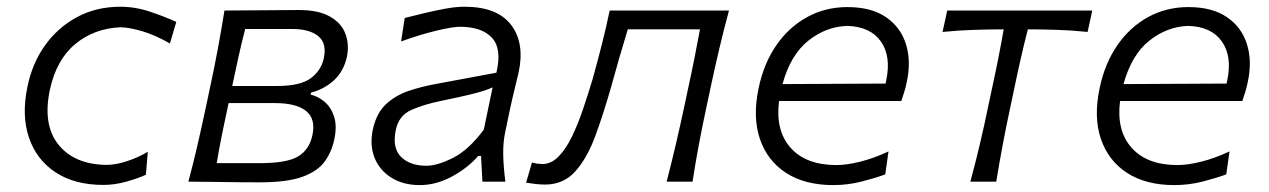

<svg xmlns="http://www.w3.org/2000/svg" viewBox="-20 -526 3674 556"><path d="M279.5 9.5Q196 9.5 140.8 -27Q85.5 -63.5 63.8 -127.8Q42 -192 59.5 -275Q73.5 -343.5 111 -395.5Q148.5 -447.5 204 -477Q259.5 -506.5 328.5 -506.5Q372.5 -506.5 416.5 -491.5Q460.5 -476.5 490.5 -462.5L472 -400Q431 -424 392.2 -435.5Q353.5 -447 328 -447Q252.5 -443.5 198 -398.5Q143.5 -353.5 124.5 -266.5Q103 -165 149 -107.5Q195 -50 287.5 -48.5Q315.5 -48.5 348.5 -59.5Q381.5 -70.5 408 -86.5L402.5 -20Q382.5 -10.5 347.8 -0.5Q313 9.5 279.5 9.5Z M525.5 0Q540.5 -56 552.2 -107.2Q564 -158.5 577 -219.5L587.5 -269Q601.5 -334 611.2 -386.8Q621 -439.5 630 -495.5Q674 -495.5 733.2 -496.2Q792.5 -497 845.5 -497Q902 -497 935.2 -478.2Q968.5 -459.5 980.2 -428.2Q992 -397 984.5 -361Q975 -319 946.8 -293.2Q918.5 -267.5 881 -258L879.5 -252Q900 -247.5 919 -232Q938 -216.5 947.2 -189.2Q956.5 -162 948 -122Q940.5 -86.5 920.5 -58.5Q900.5 -30.5 856.2 -14.2Q812 2 732.5 2Q672.5 2 619 1Q565.5 0 525.5 0ZM690 -442Q679 -399.5 670.5 -360.8Q662 -322 652.5 -277H782Q850 -277 880 -299.5Q910 -322 917.5 -356.5Q927 -400.5 901.8 -421.2Q876.5 -442 827 -442ZM607.5 -53.5H731Q811 -53.5 843.2 -73Q875.5 -92.5 884.5 -133.5Q895 -181.5 866.5 -204.5Q838 -227.5 775.5 -227.5H642L640.5 -220.5Q630 -172.5 622.2 -133.5Q614.5 -94.5 607.5 -53.5Z M1196 10Q1147 10 1112.8 -11.8Q1078.5 -33.5 1064.2 -70.2Q1050 -107 1060 -152.5Q1070.5 -199 1098 -224.5Q1125.5 -250 1163.5 -262.8Q1201.5 -275.5 1243 -283L1417.5 -315.5Q1434 -385 1404.5 -416.8Q1375 -448.5 1311.5 -448.5Q1291.5 -448.5 1245 -437.5Q1198.5 -426.5 1141.5 -406L1152 -474Q1176 -480 1207 -487.5Q1238 -495 1269.2 -500.8Q1300.5 -506.5 1325 -506.5Q1420 -506.5 1460 -454Q1500 -401.5 1482 -317Q1477 -295 1470.5 -269Q1464 -243 1457 -210.5L1443.5 -146Q1436.5 -114 1437.2 -78Q1438 -42 1443.5 0H1377L1373 -74.5H1365Q1334 -39 1288.2 -14.5Q1242.5 10 1196 10ZM1215 -46Q1246.5 -46 1292 -69Q1337.5 -92 1381 -150.5L1406.5 -273Q1397 -268.5 1382 -263.5Q1367 -258.5 1338 -251.5Q1309 -244.5 1258 -234Q1208.5 -224 1171.5 -207.8Q1134.5 -191.5 1126 -149Q1115.5 -97 1141.5 -71.5Q1167.5 -46 1215 -46Z M1558 8.5Q1546.5 8.5 1530.8 6.8Q1515 5 1503.5 3L1520.5 -55.5Q1528 -53 1536.5 -52Q1545 -51 1550.5 -51Q1576 -51 1597.2 -72.5Q1618.5 -94 1636 -130Q1653.5 -166 1668.2 -209.5Q1683 -253 1696 -296.5Q1710 -347 1722.8 -397Q1735.5 -447 1745.5 -495.5H2091Q2076 -440 2063.5 -387.2Q2051 -334.5 2037 -269L2026.5 -219.5Q2013.5 -159 2003.8 -107.2Q1994 -55.5 1985.5 0H1910.5Q1925 -56 1937 -107.5Q1949 -159 1962 -219.5L1972.5 -269Q1983.5 -319.5 1991.5 -360Q1999.5 -400.5 2007 -441H1798Q1785.5 -400 1773.2 -357.8Q1761 -315.5 1749.5 -273.5Q1727.5 -196.5 1704 -132.5Q1680.5 -68.5 1646.2 -30Q1612 8.5 1558 8.5Z M2393 10Q2311 10 2256.5 -25.2Q2202 -60.5 2180.5 -123.8Q2159 -187 2177 -271.5Q2192 -343 2228.5 -395.5Q2265 -448 2317.8 -476.8Q2370.5 -505.5 2434 -505.5Q2503 -505.5 2545.8 -476.2Q2588.5 -447 2603.8 -397.2Q2619 -347.5 2605.5 -287Q2603 -274 2598.5 -259.5Q2594 -245 2590 -233.5H2236Q2225 -148 2269.5 -98Q2314 -48 2402.5 -48Q2432 -48 2471.8 -58Q2511.5 -68 2553 -87.5L2543.5 -21Q2516.5 -11 2476.2 -0.5Q2436 10 2393 10ZM2433.5 -451Q2372 -449 2320.8 -408.2Q2269.5 -367.5 2246 -282.5L2544.5 -284Q2545.5 -289.5 2546.5 -294Q2561 -363 2530.8 -406Q2500.5 -449 2433.5 -451Z M2790 0Q2805 -55.5 2817.2 -107.2Q2829.5 -159 2842 -219.5L2852.5 -269Q2863.5 -319.5 2871.5 -360Q2879.5 -400.5 2886.5 -441Q2844.5 -441 2799.2 -439.5Q2754 -438 2709.5 -433.5L2723 -495.5H3143L3129.5 -433.5Q3087.5 -438 3043 -439.5Q2998.5 -441 2956.5 -441Q2946 -400.5 2936.8 -360Q2927.5 -319.5 2917 -269L2906.5 -219.5Q2893.5 -159 2883.8 -107.2Q2874 -55.5 2865 0Z M3380.5 10Q3298.5 10 3244 -25.2Q3189.5 -60.5 3168 -123.8Q3146.5 -187 3164.5 -271.5Q3179.5 -343 3216 -395.5Q3252.5 -448 3305.2 -476.8Q3358 -505.5 3421.5 -505.5Q3490.5 -505.5 3533.2 -476.2Q3576 -447 3591.2 -397.2Q3606.5 -347.5 3593 -287Q3590.5 -274 3586 -259.5Q3581.5 -245 3577.5 -233.5H3223.5Q3212.5 -148 3257 -98Q3301.5 -48 3390 -48Q3419.5 -48 3459.2 -58Q3499 -68 3540.5 -87.5L3531 -21Q3504 -11 3463.8 -0.5Q3423.5 10 3380.5 10ZM3421 -451Q3359.5 -449 3308.2 -408.2Q3257 -367.5 3233.5 -282.5L3532 -284Q3533 -289.5 3534 -294Q3548.5 -363 3518.2 -406Q3488 -449 3421 -451Z"/></svg>

Font: Commissioner Flair Light
Style: Italic
Weight: 300
Italic angle: -12°
Designer: Kostas Bartsokas
Foundry: Kostas Bartsokas
Version: Version 1.000; ttfautohint (v1.8.3)